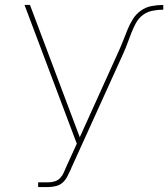

<svg xmlns="http://www.w3.org/2000/svg" viewBox="-20 -540 679 775"><path d="M134 215V196H175Q188 196 201 192Q214 188 223 178.5Q232 169 237.5 156.5Q243 144 248 132L290 40L79 -520H101L302 14L459 -333Q469 -355 477.5 -377Q486 -399 495 -421Q504 -443 516.5 -463Q529 -483 548.5 -497Q568 -511 591.5 -515.5Q615 -520 639 -520V-501Q617 -501 595 -496.5Q573 -492 556 -479Q539 -466 528.5 -446.5Q518 -427 510 -406.5Q502 -386 494.5 -365.5Q487 -345 478 -325L267 140Q267 140 267 140.5Q267 141 267 141L266 143Q259 157 252 171.5Q245 186 233.5 196.5Q222 207 206 211Q190 215 175 215Z"/></svg>

Font: Iosevka SS04 Thin Extended
Style: Regular
Weight: 100
Width: 7
Monospace: yes
Designer: Belleve Invis
Foundry: Belleve Invis
Version: Version 19.0.0; ttfautohint (v1.8.4)